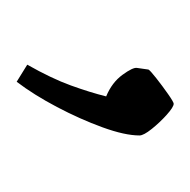

<svg xmlns="http://www.w3.org/2000/svg" viewBox="-19 -104 233 236"><g transform="rotate(90 98.0 14.5)"><path d="M80 111 59 98Q76 68 84.5 44.5Q93 21 98 1Q81 -6 71.5 -19Q62 -32 63 -37L65 -51Q66 -53 75.5 -60.5Q85 -68 95 -75Q105 -82 107 -82Q111 -82 120.5 -73.5Q130 -65 138 -55Q146 -45 146 -40Q146 -22 136 5.5Q126 33 111 61.5Q96 90 80 111Z"/></g></svg>

Font: Grenze Gotisch ExtraLight
Style: Regular
Weight: 200
Designer: Renata Polastri
Foundry: Omnibus-Type
Version: Version 1.001